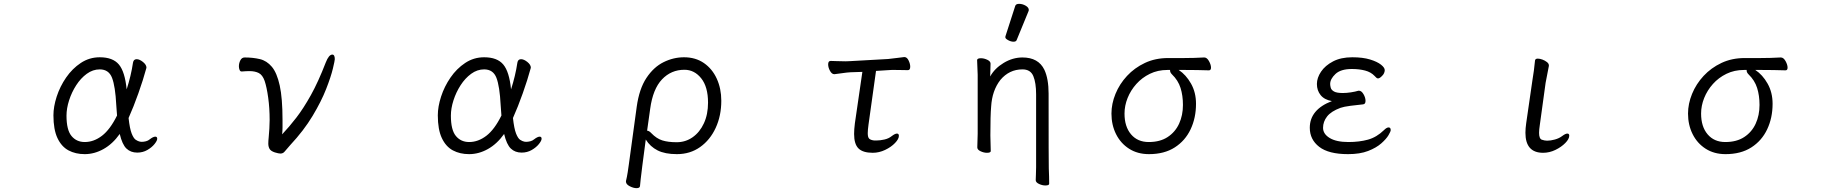

<svg xmlns="http://www.w3.org/2000/svg" viewBox="-20 -784 9540 999"><path d="M603 -87Q566 -35 518.5 -8.5Q471 18 421 18Q373 18 336.5 -1.5Q300 -21 279 -65.5Q258 -110 258 -184Q258 -229 275 -281.5Q292 -334 324 -380.5Q356 -427 400.5 -456.5Q445 -486 499 -486Q567 -486 598.5 -448.5Q630 -411 639 -319Q650 -353 658.5 -388.5Q667 -424 672 -458Q675 -476 691 -476Q706 -476 724 -461.5Q742 -447 742 -432Q742 -431 741.5 -430Q741 -429 741 -428Q725 -369 700 -298.5Q675 -228 649 -170Q655 -115 665 -89.5Q675 -64 686.5 -56.5Q698 -49 708 -47Q710 -47 712.5 -46.5Q715 -46 717 -46Q728 -46 739.5 -49Q751 -52 759 -59Q777 -73 788 -73Q798 -73 798 -62Q798 -52 784 -34.5Q770 -17 746.5 -3.5Q723 10 694 10Q660 10 638 -11Q616 -32 603 -87ZM589 -183Q588 -196 587 -209.5Q586 -223 585 -237Q580 -335 563 -379Q546 -423 499 -423Q463 -423 431.5 -400Q400 -377 376.5 -340.5Q353 -304 339.5 -262Q326 -220 326 -182Q326 -108 352 -76.5Q378 -45 421 -45Q468 -45 510.5 -77.5Q553 -110 589 -183Z M1237 -412Q1230 -412 1226.5 -420.5Q1223 -429 1223 -439Q1223 -455 1230.5 -470Q1238 -485 1253 -485Q1296 -485 1332 -476.5Q1368 -468 1394.5 -436.5Q1421 -405 1435.5 -339Q1450 -273 1450 -159Q1450 -140 1450 -121.5Q1450 -103 1448 -85Q1485 -124 1522 -172Q1559 -220 1597.5 -289Q1636 -358 1675 -459Q1691 -500 1709 -500Q1722 -500 1722 -476Q1722 -469 1712 -427Q1702 -385 1677 -321Q1652 -257 1606.5 -181Q1561 -105 1490 -29Q1470 -7 1461.5 4Q1453 15 1439 15Q1430 15 1410 9Q1389 2 1382.5 -9.5Q1376 -21 1376 -37Q1376 -44 1376.5 -52Q1377 -60 1378 -69Q1380 -92 1381.5 -114.5Q1383 -137 1383 -160Q1383 -221 1375.5 -275.5Q1368 -330 1357 -363Q1346 -394 1326.5 -404Q1307 -414 1278 -414Q1269 -414 1259 -413.5Q1249 -413 1238 -412Z M2603 -87Q2566 -35 2518.5 -8.5Q2471 18 2421 18Q2373 18 2336.5 -1.5Q2300 -21 2279 -65.5Q2258 -110 2258 -184Q2258 -229 2275 -281.5Q2292 -334 2324 -380.5Q2356 -427 2400.5 -456.5Q2445 -486 2499 -486Q2567 -486 2598.5 -448.5Q2630 -411 2639 -319Q2650 -353 2658.5 -388.5Q2667 -424 2672 -458Q2675 -476 2691 -476Q2706 -476 2724 -461.5Q2742 -447 2742 -432Q2742 -431 2741.5 -430Q2741 -429 2741 -428Q2725 -369 2700 -298.5Q2675 -228 2649 -170Q2655 -115 2665 -89.5Q2675 -64 2686.5 -56.5Q2698 -49 2708 -47Q2710 -47 2712.5 -46.5Q2715 -46 2717 -46Q2728 -46 2739.5 -49Q2751 -52 2759 -59Q2777 -73 2788 -73Q2798 -73 2798 -62Q2798 -52 2784 -34.5Q2770 -17 2746.5 -3.5Q2723 10 2694 10Q2660 10 2638 -11Q2616 -32 2603 -87ZM2589 -183Q2588 -196 2587 -209.5Q2586 -223 2585 -237Q2580 -335 2563 -379Q2546 -423 2499 -423Q2463 -423 2431.5 -400Q2400 -377 2376.5 -340.5Q2353 -304 2339.5 -262Q2326 -220 2326 -182Q2326 -108 2352 -76.5Q2378 -45 2421 -45Q2468 -45 2510.5 -77.5Q2553 -110 2589 -183Z M3237 158Q3242 138 3246 112.5Q3250 87 3252 71L3293 -229Q3306 -322 3343.5 -378.5Q3381 -435 3432.5 -460.5Q3484 -486 3539 -486Q3599 -486 3642.5 -456Q3686 -426 3709.5 -374.5Q3733 -323 3733 -260Q3733 -182 3704 -119Q3675 -56 3623 -19Q3571 18 3502 18Q3440 18 3401.5 -1.5Q3363 -21 3340 -58L3322 79Q3321 88 3318.5 108Q3316 128 3313.5 149Q3311 170 3310 184Q3309 195 3292 195Q3276 195 3256.5 185Q3237 175 3237 161ZM3347 -104Q3357 -104 3369 -91Q3396 -63 3426 -53.5Q3456 -44 3501 -44Q3547 -44 3584 -70Q3621 -96 3642.5 -142.5Q3664 -189 3664 -250Q3664 -332 3628.5 -376.5Q3593 -421 3541 -421Q3472 -421 3424.5 -371Q3377 -321 3363 -218Z M4540 -53Q4559 -53 4581.5 -58Q4604 -63 4620 -76Q4637 -89 4647 -89Q4657 -89 4657 -77Q4657 -61 4637 -40Q4617 -19 4585.5 -4Q4554 11 4521 11Q4470 11 4447 -11.5Q4424 -34 4424 -87Q4424 -99 4425 -112.5Q4426 -126 4428 -142L4467 -410L4405 -408Q4387 -407 4360 -403Q4333 -399 4322 -398H4321Q4308 -398 4298.5 -415.5Q4289 -433 4289 -449Q4289 -467 4302 -467Q4311 -467 4334 -466Q4357 -465 4379 -465Q4387 -465 4393.5 -465.5Q4400 -466 4405 -466L4601 -477Q4623 -479 4647.5 -482.5Q4672 -486 4684 -487H4686Q4699 -487 4707.5 -469.5Q4716 -452 4716 -437Q4716 -419 4704 -419Q4696 -419 4677.5 -419.5Q4659 -420 4639 -420Q4629 -420 4619 -420Q4609 -420 4601 -419L4538 -415L4499 -136Q4497 -122 4496 -110.5Q4495 -99 4495 -91Q4495 -69 4503 -62Q4511 -55 4529 -53Z M5262 -752Q5265 -764 5282.5 -764Q5300 -764 5316.5 -754.5Q5333 -745 5333 -732Q5333 -729 5332 -727L5270 -576Q5267 -567 5253.5 -567Q5240 -567 5225.5 -575Q5211 -583 5211 -589.5Q5211 -596 5212 -597ZM5419 181Q5403 181 5386 173Q5369 165 5369 153Q5370 145 5370 125.5Q5370 106 5371 86V-293Q5371 -353 5356.5 -388Q5342 -423 5300 -423Q5231 -423 5185 -368Q5142 -313 5137 -229Q5133 -184 5133 -79Q5133 -56 5135 2Q5135 11 5115 11Q5099 11 5082 3Q5065 -5 5065 -17Q5065 -44 5067 -88V-395Q5064 -458 5064 -471Q5064 -481 5084 -481Q5100 -481 5117 -473Q5134 -465 5134 -453L5132 -386Q5155 -428 5202 -456.5Q5249 -485 5300 -485Q5383 -485 5414 -421Q5436 -374 5436 -297Q5436 71 5437 92Q5439 137 5439 172Q5439 181 5419 181Z M6246 -485Q6260 -485 6270.5 -466Q6281 -447 6281 -432Q6281 -418 6270 -418Q6237 -419 6208 -419.5Q6179 -420 6144 -420H6113Q6151 -395 6177 -349Q6203 -303 6203 -244Q6203 -171 6175 -111.5Q6147 -52 6092.5 -17Q6038 18 5958 18Q5899 18 5855 -10Q5811 -38 5787 -86Q5763 -134 5763 -193Q5763 -244 5784 -295.5Q5805 -347 5844 -389Q5883 -431 5937 -456.5Q5991 -482 6058 -482H6140Q6194 -482 6245 -485ZM6068 -420H6054Q6004 -420 5963 -400Q5922 -380 5892.5 -347Q5863 -314 5847 -274Q5831 -234 5831 -193Q5831 -125 5865 -85Q5899 -45 5957 -45Q6016 -45 6055.5 -71Q6095 -97 6115 -140.5Q6135 -184 6135 -238Q6135 -287 6122.5 -326.5Q6110 -366 6078 -397Q6072 -403 6070 -408Q6068 -413 6068 -417Z M7051 -312Q7064 -312 7074.5 -294Q7085 -276 7085 -259Q7085 -242 7072 -241Q7041 -238 7006.5 -233.5Q6972 -229 6955 -223Q6906 -205 6885 -178Q6864 -151 6864 -119Q6864 -87 6898.5 -66Q6933 -45 6996 -45Q7053 -45 7098 -57.5Q7143 -70 7181 -107Q7195 -121 7205 -121Q7216 -121 7216 -107Q7216 -100 7204.5 -80.5Q7193 -61 7167 -38Q7141 -15 7098.5 1.5Q7056 18 6994 18Q6893 18 6844 -20Q6795 -58 6795 -119Q6795 -214 6910 -258Q6871 -265 6851.5 -289Q6832 -313 6832 -347Q6832 -379 6853.5 -411Q6875 -443 6916 -464.5Q6957 -486 7016 -486Q7071 -486 7108.5 -474.5Q7146 -463 7165.5 -447.5Q7185 -432 7185 -419Q7185 -412 7181.5 -403.5Q7178 -395 7169 -387Q7158 -376 7150 -376Q7145 -376 7141 -380Q7137 -384 7132 -389Q7113 -409 7082.5 -417Q7052 -425 7014 -425Q6956 -425 6928.5 -399Q6901 -373 6901 -347Q6901 -339 6904 -327.5Q6907 -316 6921 -308Q6935 -300 6967 -300Q6986 -300 7009 -303.5Q7032 -307 7048 -312Z M7953 -364Q7957 -387 7961 -417Q7965 -447 7967 -470Q7969 -479 7981 -479Q7992 -479 8005.5 -474Q8019 -469 8029 -461Q8039 -453 8039 -444V-441L8022 -353L7992 -135Q7990 -122 7989 -111.5Q7988 -101 7988 -93Q7988 -62 8002.5 -57Q8017 -52 8030 -52Q8048 -52 8070 -58Q8092 -64 8108 -76Q8125 -89 8135 -89Q8145 -89 8145 -78Q8145 -61 8124.5 -40Q8104 -19 8073 -4Q8042 11 8009 11Q7917 11 7917 -93Q7917 -104 7918 -117Q7919 -130 7921 -143Z M9246 -485Q9260 -485 9270.5 -466Q9281 -447 9281 -432Q9281 -418 9270 -418Q9237 -419 9208 -419.5Q9179 -420 9144 -420H9113Q9151 -395 9177 -349Q9203 -303 9203 -244Q9203 -171 9175 -111.5Q9147 -52 9092.5 -17Q9038 18 8958 18Q8899 18 8855 -10Q8811 -38 8787 -86Q8763 -134 8763 -193Q8763 -244 8784 -295.5Q8805 -347 8844 -389Q8883 -431 8937 -456.5Q8991 -482 9058 -482H9140Q9194 -482 9245 -485ZM9068 -420H9054Q9004 -420 8963 -400Q8922 -380 8892.5 -347Q8863 -314 8847 -274Q8831 -234 8831 -193Q8831 -125 8865 -85Q8899 -45 8957 -45Q9016 -45 9055.5 -71Q9095 -97 9115 -140.5Q9135 -184 9135 -238Q9135 -287 9122.5 -326.5Q9110 -366 9078 -397Q9072 -403 9070 -408Q9068 -413 9068 -417Z"/></svg>

Font: Moon Stars Kai T HW
Style: Regular
Weight: 400
Designer: GuiWonder
Version: Version 1.101